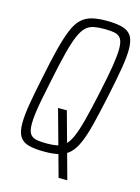

<svg xmlns="http://www.w3.org/2000/svg" viewBox="-122 -764 689 948"><g transform="rotate(15 222.5 -290.5)"><path d="M274 115 182 -218H227L318 113V115ZM174 8Q122 8 91 -0.5Q60 -9 45.5 -32.5Q31 -56 31 -100Q31 -140 41 -199.5Q51 -259 69 -344Q87 -434 103 -496.5Q119 -559 135.5 -598.5Q152 -638 174 -659Q196 -680 227 -688Q258 -696 301 -696Q353 -696 384.5 -687Q416 -678 430.5 -655Q445 -632 445 -587Q445 -548 435 -488.5Q425 -429 407 -344Q388 -254 372.5 -191.5Q357 -129 340 -89.5Q323 -50 301 -29Q279 -8 248 0Q217 8 174 8ZM172 -34Q203 -34 225.5 -38.5Q248 -43 265.5 -58.5Q283 -74 297.5 -107Q312 -140 327 -197.5Q342 -255 361 -344Q380 -431 389 -487.5Q398 -544 398 -577Q398 -613 387.5 -629Q377 -645 356.5 -649.5Q336 -654 303 -654Q271 -654 248.5 -649.5Q226 -645 209 -629.5Q192 -614 177.5 -581Q163 -548 148 -490.5Q133 -433 115 -344Q103 -286 94 -241Q85 -196 81 -164Q77 -132 77 -110Q77 -74 87.5 -58.5Q98 -43 119 -38.5Q140 -34 172 -34Z"/></g></svg>

Font: Saira Condensed ExtraLight
Style: Italic
Weight: 250
Width: 3
Italic angle: -12°
Designer: Hector Gatti with collaboration of the Omnibus-Type team
Foundry: Omnibus-Type
Version: Version 1.101